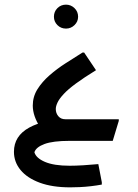

<svg xmlns="http://www.w3.org/2000/svg" viewBox="-20 -606 594 826"><path d="M153 -58Q121 -107 121 -152Q121 -190 141 -222Q161 -254 193 -282Q225 -310 262.5 -334Q300 -358 335 -380H342L393 -304Q341 -272 307 -247Q273 -222 254 -201.5Q235 -181 227.5 -165Q220 -149 220 -137Q220 -119 231 -106Q242 -93 261 -93ZM189 0V-93H491V-86L465 0ZM282 200Q205 200 151 180Q97 160 68.5 125.5Q40 91 40 47Q40 -21 105.5 -57Q171 -93 279 -93V0Q208 0 171.5 13.5Q135 27 128 49Q135 74 173.5 90.5Q212 107 280 107Q305 107 338.5 105Q372 103 403 100L418 178V188Q397 192 371.5 195Q346 198 322.5 199Q299 200 282 200ZM264 -483Q242 -483 227 -498Q212 -513 212 -534Q212 -556 227 -571Q242 -586 264 -586Q285 -586 300.5 -571Q316 -556 316 -534Q316 -513 300.5 -498Q285 -483 264 -483Z"/></svg>

Font: Fustat SemiBold
Style: Regular
Weight: 600
Designer: Mohamed Gaber, Khaled Hosny, Laura Garcia Mut
Foundry: Kief Type Foundry, Alif Type Foundry, Hard Type Foundry
Version: Version 1.007